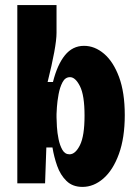

<svg xmlns="http://www.w3.org/2000/svg" viewBox="-20 -720 538 754"><path d="M304 14Q265 14 241 -9.5Q217 -33 204.5 -68.5Q192 -104 186 -141H162L157 0H48V-700H202V-591Q202 -564 193 -515Q184 -466 167 -398H188Q205 -466 235 -503Q265 -540 310 -540Q352 -540 388.5 -509Q425 -478 447.5 -417.5Q470 -357 470 -268Q470 -179 447 -115.5Q424 -52 386 -19Q348 14 304 14ZM253 -114Q276 -114 294 -150Q312 -186 312 -266Q312 -346 294 -381.5Q276 -417 255 -417Q236 -417 225.5 -397Q215 -377 210 -349.5Q205 -322 203.5 -299.5Q202 -277 202 -272V-259Q202 -246 203.5 -222Q205 -198 210 -173.5Q215 -149 225 -131.5Q235 -114 253 -114Z"/></svg>

Font: Bricolage Grotesque 12pt Condensed ExtraBold
Style: Regular
Weight: 800
Width: 3
Designer: Mathieu Triay
Foundry: Atelier Triay
Version: Version 1.001; ttfautohint (v1.8.4.7-5d5b);gftools[0.9.33.de